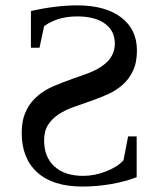

<svg xmlns="http://www.w3.org/2000/svg" viewBox="-20 -682 596 712"><path d="M486.8 -24.9Q445.8 -8.8 392.6 0.5Q339.4 9.8 286.1 9.8Q176.3 9.8 118.4 -42.5Q60.5 -94.7 60.5 -189Q60.5 -231.4 72.8 -261.7Q85 -292 107.9 -315.4Q130.9 -338.9 163.1 -355.2Q195.3 -371.6 296.9 -406.7Q351.1 -425.8 378.4 -453.6Q405.8 -481.4 405.8 -521Q405.8 -567.9 368.9 -594.5Q332 -621.1 266.6 -621.1Q193.4 -621.1 143.6 -585L126.5 -504.9H94.7V-641.1Q187.5 -662.1 266.6 -662.1Q370.1 -662.1 429 -617.7Q487.8 -573.2 487.8 -495.1Q487.8 -449.7 472.9 -418.7Q458 -387.7 433.8 -366.7Q409.7 -345.7 378.9 -332Q348.1 -318.4 315.7 -307.1Q283.2 -295.9 252.4 -284.9Q221.7 -273.9 197.5 -258.1Q173.3 -242.2 158.4 -219.2Q143.6 -196.3 143.6 -161.1Q143.6 -99.6 181.9 -64.7Q220.2 -29.8 288.6 -29.8Q331.1 -29.8 374.3 -46.9Q417.5 -64 438 -87.9L455.1 -176.3H486.8Z"/></svg>

Font: Times New Roman
Style: Regular
Weight: 400
Designer: Steve Matteson
Foundry: Ascender Corporation
Version: Version 2.00.3